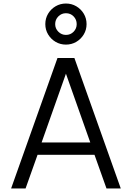

<svg xmlns="http://www.w3.org/2000/svg" viewBox="-20 -1069 749 1089"><path d="M354 -816Q322 -816 295.5 -831.5Q269 -847 253 -873.5Q237 -900 237 -932Q237 -965 253 -991.5Q269 -1018 295.5 -1033.5Q322 -1049 354 -1049Q386 -1049 412.5 -1033.5Q439 -1018 455 -991.5Q471 -965 471 -932Q471 -900 455 -873.5Q439 -847 412.5 -831.5Q386 -816 354 -816ZM354 -871Q380 -871 397.5 -889Q415 -907 415 -932Q415 -958 397.5 -976Q380 -994 354 -994Q329 -994 311 -976Q293 -958 293 -932Q293 -907 311 -889Q329 -871 354 -871ZM43 0 306 -740H402L665 0H584L516 -191H193L125 0ZM216 -261H492L354 -651Z"/></svg>

Font: Be Vietnam Pro Light
Style: Regular
Weight: 300
Designer: Lam Bao, Tony Le, Vietanh Nguyen
Foundry: Yellow Type Foundry
Version: Version 1.002; ttfautohint (v1.8.3)